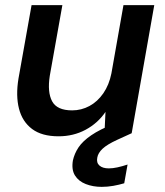

<svg xmlns="http://www.w3.org/2000/svg" viewBox="-20 -519 644 748"><path d="M208 12Q143 12 105 -16.5Q67 -45 54 -95.5Q41 -146 52 -213L103 -499H223L174 -224Q164 -160 183 -124.5Q202 -89 261 -89Q297 -89 328.5 -106Q360 -123 382.5 -155.5Q405 -188 414 -233L461 -499H581L493 0H387L391 -83Q361 -39 313.5 -13.5Q266 12 208 12ZM376 209Q342 209 314 198Q286 187 272 164.5Q258 142 264 106Q270 79 286 55Q302 31 335.5 8Q369 -15 425 -37L476 -57L493 0L436 26Q397 44 379.5 60.5Q362 77 359 95Q355 115 367.5 126Q380 137 404 137Q419 137 437.5 133Q456 129 477 122L464 195Q444 201 421.5 205Q399 209 376 209Z"/></svg>

Font: DM Sans 20pt SemiBold
Style: Italic
Weight: 600
Italic angle: -10°
Version: Version 4.004;gftools[0.9.30]